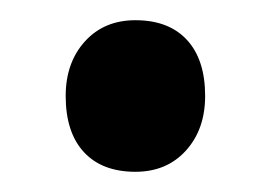

<svg xmlns="http://www.w3.org/2000/svg" viewBox="-20 -423 268 190"><path d="M114 -253Q81 -253 63 -272.5Q45 -292 45 -328Q45 -361 64 -382Q83 -403 114 -403Q147 -403 165 -383.5Q183 -364 183 -328Q183 -295 164 -274Q145 -253 114 -253Z"/></svg>

Font: Readex Pro
Style: Regular
Weight: 400
Designer: Bonnie Shaver-Troup, Thomas Jockin
Foundry: Lexend
Version: Version 1.204; ttfautohint (v1.8.4.7-5d5b)